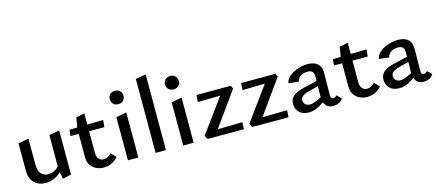

<svg xmlns="http://www.w3.org/2000/svg" viewBox="-52 -1236 4003 1761"><g transform="rotate(-15 1949.0 -355.0)"><path d="M361 -410 459 -428V-9L378 9L366 -57Q300 6 216 6Q150 6 109 -35.5Q68 -77 68 -148V-410L167 -428V-183Q167 -128 190.5 -97Q214 -66 257 -66Q318 -66 361 -112Z M859 -103 905 -56Q847 7 767 7Q705 7 664.5 -30.5Q624 -68 624 -126V-351H546L552 -409L626 -411L642 -503L722 -520V-413L873 -416L867 -350H722V-144Q722 -107 740 -86.5Q758 -66 786 -66Q824 -66 859 -103Z M981 -583Q981 -612 999 -629.5Q1017 -647 1046 -647Q1075 -647 1093 -629.5Q1111 -612 1111 -583Q1111 -555 1093 -537.5Q1075 -520 1046 -520Q1017 -520 999 -537.5Q981 -555 981 -583ZM997 0V-410L1096 -428V0Z M1260 0V-702L1358 -719V0Z M1506 -583Q1506 -612 1524 -629.5Q1542 -647 1571 -647Q1600 -647 1618 -629.5Q1636 -612 1636 -583Q1636 -555 1618 -537.5Q1600 -520 1571 -520Q1542 -520 1524 -537.5Q1506 -555 1506 -583ZM1522 0V-410L1621 -428V0Z M1867 -62 2102 -66 2098 0H1753L1735 -35L1968 -354L1755 -350L1759 -416H2085L2099 -386Z M2291 -62 2526 -66 2522 0H2177L2159 -35L2392 -354L2179 -350L2183 -416H2509L2523 -386Z M2998 -81 3039 -42Q3013 6 2946 6Q2882 6 2862 -52Q2782 6 2717 6Q2659 6 2626 -25Q2593 -56 2593 -107Q2593 -150 2623.5 -179Q2654 -208 2732 -226L2856 -255L2857 -287Q2858 -328 2843.5 -343.5Q2829 -359 2796 -359Q2762 -359 2733.5 -342.5Q2705 -326 2697 -291L2602 -302Q2609 -353 2673.5 -389.5Q2738 -426 2814 -426Q2879 -426 2911.5 -395Q2944 -364 2943 -300L2940 -97Q2940 -62 2965 -62Q2985 -62 2998 -81ZM2745 -62Q2778 -62 2854 -100V-111L2856 -206L2757 -180Q2684 -161 2684 -117Q2684 -92 2700.5 -77Q2717 -62 2745 -62Z M3360 -103 3406 -56Q3348 7 3268 7Q3206 7 3165.5 -30.5Q3125 -68 3125 -126V-351H3047L3053 -409L3127 -411L3143 -503L3223 -520V-413L3374 -416L3368 -350H3223V-144Q3223 -107 3241 -86.5Q3259 -66 3287 -66Q3325 -66 3360 -103Z M3857 -81 3898 -42Q3872 6 3805 6Q3741 6 3721 -52Q3641 6 3576 6Q3518 6 3485 -25Q3452 -56 3452 -107Q3452 -150 3482.5 -179Q3513 -208 3591 -226L3715 -255L3716 -287Q3717 -328 3702.5 -343.5Q3688 -359 3655 -359Q3621 -359 3592.5 -342.5Q3564 -326 3556 -291L3461 -302Q3468 -353 3532.5 -389.5Q3597 -426 3673 -426Q3738 -426 3770.5 -395Q3803 -364 3802 -300L3799 -97Q3799 -62 3824 -62Q3844 -62 3857 -81ZM3604 -62Q3637 -62 3713 -100V-111L3715 -206L3616 -180Q3543 -161 3543 -117Q3543 -92 3559.5 -77Q3576 -62 3604 -62Z"/></g></svg>

Font: EauTestText Semibold
Style: Regular
Weight: 600
Designer: Christian Thalmann (Catharsis Fonts)
Version: Version 0.001;PS 000.001;hotconv 1.0.88;makeotf.lib2.5.64775